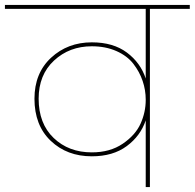

<svg xmlns="http://www.w3.org/2000/svg" viewBox="-55 -760 791 780"><path d="M318 -141Q392 -141 443.5 -176Q495 -211 516 -257.5Q537 -304 537 -354V-355Q537 -394 524.5 -431Q512 -468 487 -500.5Q462 -533 418 -552.5Q374 -572 318 -572Q227 -572 164.5 -514Q102 -456 102 -359Q102 -258 163 -199.5Q224 -141 318 -141ZM716 -724H554V0H537V-271Q516 -208 460 -166.5Q404 -125 318 -125Q217 -125 151 -188Q85 -251 85 -359Q85 -463 152.5 -525.5Q220 -588 318 -588Q405 -588 460.5 -546.5Q516 -505 537 -441V-724H-35V-740H716Z"/></svg>

Font: Poppins Thin
Style: Regular
Weight: 250
Designer: Ninad Kale (Devanagari), Jonny Pinhorn (Latin)
Foundry: Indian Type Foundry
Version: Version 3.200;PS 1.000;hotconv 16.6.54;makeotf.lib2.5.65590